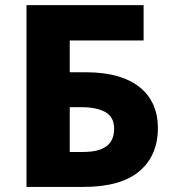

<svg xmlns="http://www.w3.org/2000/svg" viewBox="-20 -734 682 754"><path d="M308.1 0C405.3 0 478.5 -20.5 527.3 -61.5C575.7 -102.5 600.1 -159.2 600.1 -231.9C600.1 -359.4 511.7 -450.2 318.8 -450.2H253.9V-575.2H543.9V-713.9H84V0ZM253.9 -137.2V-313H301.8C339.8 -313 370.6 -306.6 393.6 -293.9C416.5 -281.2 428.2 -259.3 428.2 -228C428.2 -164.1 384.8 -137.2 306.2 -137.2Z"/></svg>

Font: Noto Reveo Sans
Style: Regular
Weight: 800
Designer: Monotype Design Team
Foundry: Monotype Imaging Inc.
Version: Version 2.007